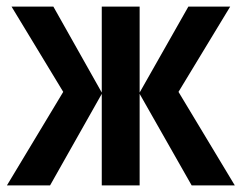

<svg xmlns="http://www.w3.org/2000/svg" viewBox="-20 -563 734 583"><path d="M679 -543 522 -284 693 0H562L404 -278V0H289V-278L132 0H1L172 -284L15 -543H142L289 -282V-543H404V-282L552 -543Z"/></svg>

Font: Noto Sans Disp Cond SemBd
Style: Regular
Weight: 600
Width: 3
Designer: Monotype Design Team
Foundry: Monotype Imaging Inc.
Version: Version 2.000;GOOG;noto-source:20170915:90ef993387c0; ttfaut